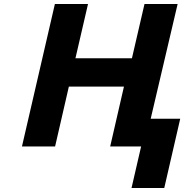

<svg xmlns="http://www.w3.org/2000/svg" viewBox="-20 -734 923 962"><path d="M870 -714 735 -139H883L803 208H639L687 0H532L601 -300H325L256 0H90L255 -714H421L358 -442H641L704 -714ZM780 0 783 -15H798L795 0Z"/></svg>

Font: Passageway
Style: BdIt
Weight: 700
Foundry: Ascender Corporation
Version: Version 1.11